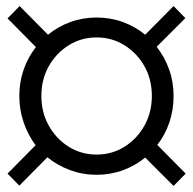

<svg xmlns="http://www.w3.org/2000/svg" viewBox="-20 -679 640 636"><path d="M44 -64 5 -104 98 -198Q73 -231 58.5 -273Q44 -315 44 -361Q44 -408 58.5 -449Q73 -490 99 -523L5 -618L45 -659L139 -564Q172 -591 213 -606Q254 -621 300 -621Q346 -621 387 -606Q428 -591 461 -564L555 -659L594 -619L499 -524Q525 -491 540 -449.5Q555 -408 555 -361Q555 -315 541 -273.5Q527 -232 501 -199L595 -104L555 -63L461 -157Q428 -130 387 -115Q346 -100 300 -100Q254 -100 212 -115.5Q170 -131 137 -158ZM300 -167Q351 -167 392.5 -193Q434 -219 458.5 -263Q483 -307 483 -361Q483 -416 458.5 -459.5Q434 -503 392.5 -529Q351 -555 300 -555Q249 -555 207.5 -529Q166 -503 141.5 -459.5Q117 -416 117 -361Q117 -307 141.5 -263Q166 -219 207.5 -193Q249 -167 300 -167Z"/></svg>

Font: Red Hat Mono
Style: Regular
Weight: 400
Designer: Pentagram, MCKL
Foundry: Pentagram, MCKL
Version: Version 1.023